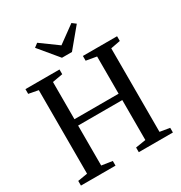

<svg xmlns="http://www.w3.org/2000/svg" viewBox="-219 -1127 1208 1282"><g transform="rotate(-30 385.5 -486.0)"><path d="M106 -48.5V-692.5L32 -706.5V-743H294.5V-706.5L215 -692.5V-405.5H555.5V-692.5L475 -706.5V-743H738.5V-706.5L664.5 -692.5V-48.5L740 -36V0H477V-36L555.5 -48.5V-356.5H215V-48.5L297.5 -36V0H31V-36ZM348 -802.5 225.5 -950 254.5 -972 386.5 -876 518.5 -972 547.5 -950 425 -802.5Z"/></g></svg>

Font: Merriweather 72pt
Style: Regular
Weight: 400
Version: Version 2.100